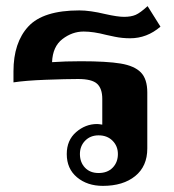

<svg xmlns="http://www.w3.org/2000/svg" viewBox="-20 -597 569 627"><path d="M198 -94Q198 -139 228.5 -165.5Q259 -192 297 -192Q302 -192 314 -190V-274Q314 -308 297 -323.5Q280 -339 235 -339Q196 -339 129.5 -336.5Q63 -334 24 -328V-364Q24 -458 72.5 -510.5Q121 -563 239 -563Q274 -563 324 -551Q364 -542 385 -542Q408 -542 423 -548.5Q438 -555 462 -577L504 -510Q460 -472 405 -472Q379 -472 355 -477Q331 -482 327 -483Q285 -494 253 -494Q216 -494 184 -469.5Q152 -445 150 -394Q192 -397 244 -397Q329 -397 374 -389.5Q419 -382 440 -360.5Q461 -339 461 -295V-112Q461 -54 421.5 -22Q382 10 316 10Q265 10 231.5 -18Q198 -46 198 -94ZM365 -94Q365 -120 347.5 -137.5Q330 -155 302 -155Q275 -155 258 -137.5Q241 -120 241 -94Q241 -67 257.5 -49.5Q274 -32 302 -32Q331 -32 348 -49.5Q365 -67 365 -94Z"/></svg>

Font: Taviraj SemiBold
Style: Regular
Weight: 600
Designer: Katatrad Team
Foundry: CadsonDemak
Version: Version 1.001